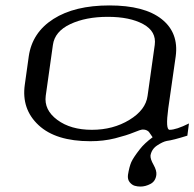

<svg xmlns="http://www.w3.org/2000/svg" viewBox="-20 -520 716 707"><path d="M523.4 -167 549.8 -354.5Q556.6 -404.3 507.3 -431.2Q458 -458 377 -458Q295.9 -458 238.8 -431.2Q181.6 -404.3 174.8 -354.5L148.4 -167Q141.6 -115.2 190.9 -78.6Q240.2 -42 318.4 -42Q396.5 -42 456.5 -78.6Q516.6 -115.2 523.4 -167ZM555.7 124Q552.7 147.5 534.2 157.2Q515.6 167 497.1 167Q486.3 167 476.1 164.1Q465.8 161.1 457.5 150.9Q449.2 140.6 451.2 124Q456.1 93.8 463.4 77.1Q470.7 60.5 495.1 29.3Q511.7 7.8 542 -14.6Q540 -17.6 535.6 -23.9Q531.2 -30.3 528.8 -33.7Q526.4 -37.1 520.5 -40Q514.6 -43 505.9 -43Q498 -43 472.2 -32.2Q446.3 -21.5 403.8 -10.7Q361.3 0 312.5 0Q185.5 0 122.1 -59.1Q58.6 -118.2 71.3 -208L85.9 -312.5Q98.6 -400.4 176.8 -450.2Q254.9 -500 382.8 -500Q511.7 -500 575.2 -449.7Q638.7 -399.4 627 -312.5L599.6 -121.1Q588.9 -42 604.5 -42Q628.9 -42 675.8 -65.4L669.9 -20.5Q617.2 -3.9 593.8 -1Q579.1 2 558.6 15.6Q538.1 29.3 534.2 52.7Q533.2 65.4 545.4 86.9Q557.6 108.4 555.7 124Z"/></svg>

Font: okolaks
Style: RegularItalic
Weight: 500
Italic angle: -8°
Version: Version 000.6.0